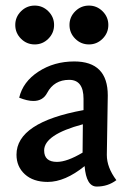

<svg xmlns="http://www.w3.org/2000/svg" viewBox="-20 -646 494 688"><path d="M184.1 -65.9Q220.2 -65.9 275.9 -99.1L276.9 -200.7Q138.2 -163.6 138.2 -106.9Q138.2 -65.9 184.1 -65.9ZM326.7 22.5Q289.1 22.5 283.2 -50.8Q212.9 5.9 150.9 5.9Q99.1 5.9 69.1 -21.5Q39.1 -48.8 39.1 -91.8Q39.1 -207.5 279.3 -251.5V-292Q279.3 -359.9 228 -359.9Q173.8 -359.9 148.9 -313Q133.8 -284.2 99.6 -284.2Q78.1 -284.2 48.8 -295.9Q62 -353 117.9 -389.4Q173.8 -425.8 246.1 -425.8Q366.2 -425.8 366.2 -304.2L362.8 -90.8Q362.8 -45.9 397 -0.5Q366.7 22.5 326.7 22.5ZM298.8 -486.8Q270 -486.8 249.5 -507.3Q229 -527.8 229 -556.6Q229 -585 249.5 -605.5Q270 -626 298.8 -626Q327.1 -626 347.7 -605.5Q368.2 -585 368.2 -556.6Q368.2 -527.8 347.7 -507.3Q327.1 -486.8 298.8 -486.8ZM104.5 -486.8Q75.7 -486.8 55.2 -507.3Q34.7 -527.8 34.7 -556.6Q34.7 -585 55.2 -605.5Q75.7 -626 104.5 -626Q132.8 -626 153.3 -605.5Q173.8 -585 173.8 -556.6Q173.8 -527.8 153.3 -507.3Q132.8 -486.8 104.5 -486.8Z"/></svg>

Font: Bainsley
Style: Regular
Weight: 400
Designer: Paul James MIller
Foundry: High-Logic / Made with FontCreator
Version: Version 1.411;March 28, 2021;FontCreator 13.0.0.2683 64-bit